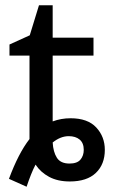

<svg xmlns="http://www.w3.org/2000/svg" viewBox="-20 -679 428 729"><path d="M81 30 14 0Q50 -97 92 -151V-468H16V-510L93 -545L128 -659H180V-536H335V-468H180V-218Q212 -230 248 -230Q313 -230 345.5 -195Q378 -160 378 -110Q378 -55 344 -22.5Q310 10 245 10Q199 10 166.5 -7.5Q134 -25 115 -54Q106 -37 97.5 -15.5Q89 6 81 30ZM244 -58Q273 -58 285.5 -73Q298 -88 298 -110Q298 -136 282.5 -149Q267 -162 241 -162Q210 -162 180 -138Q182 -102 196 -80Q210 -58 244 -58Z"/></svg>

Font: Noto IKEA Arabic
Style: Regular
Weight: 400
Designer: Monotype Design Team
Foundry: Monotype Imaging Inc.
Version: Version 1.200